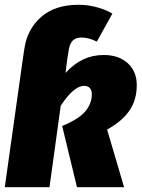

<svg xmlns="http://www.w3.org/2000/svg" viewBox="-25 -783 592 803"><path d="M423 -241 494 0H297L235 -256Q305 -285 332 -317.5Q359 -350 359 -389Q359 -406 350.5 -415Q342 -424 327 -424Q284 -424 229 -341L182 0H-5L70 -533L77 -580Q89 -661 147 -712Q205 -763 304 -763Q343 -763 381 -752.5Q419 -742 445 -726L380 -609Q346 -626 315 -626Q291 -626 278 -612Q265 -598 261 -565L256 -533L249 -478Q285 -517 324 -535Q363 -553 409 -553Q472 -553 509.5 -518.5Q547 -484 547 -427Q547 -366 517 -321.5Q487 -277 423 -241Z"/></svg>

Font: Fira Sans Condensed Black
Style: Italic
Weight: 900
Width: 3
Italic angle: -8°
Designer: Carrois Corporate & Edenspiekermann AG
Foundry: Carrois Corporate GbR & Edenspiekermann AG
Version: Version 4.203